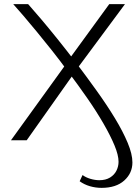

<svg xmlns="http://www.w3.org/2000/svg" viewBox="-20 -678 669 928"><path d="M471 230Q442 230 414.5 222Q387 214 365 198L379 168Q395 180 417.5 186.5Q440 193 460 193Q491 193 512 180Q533 167 543 146.5Q553 126 553 104Q553 72 533.5 25Q514 -22 480 -81Q446 -140 401.5 -204Q357 -268 308 -333Q270 -385 231.5 -433.5Q193 -482 158 -524.5Q123 -567 93.5 -601.5Q64 -636 44 -658H116Q141 -630 177.5 -587Q214 -544 257 -490.5Q300 -437 346 -377Q398 -308 447.5 -239Q497 -170 535.5 -106.5Q574 -43 597 12Q620 67 620 107Q620 159 580.5 194.5Q541 230 471 230ZM33 0 298 -367 315 -393 508 -658H584L352 -345L336 -321L109 0Z"/></svg>

Font: Ysabeau Office Light
Style: Regular
Weight: 300
Designer: Christian Thalmann (Catharsis Fonts)
Version: Version 2.001;gftools[0.9.30]; featfreeze: tnum,lnum,ss02